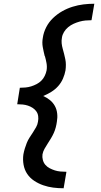

<svg xmlns="http://www.w3.org/2000/svg" viewBox="-20 -853 540 1026"><path d="M320 153Q291 153 264 149.5Q237 146 211 137Q185 128 162.5 113Q140 98 125.5 76.5Q111 55 106 27.5Q101 0 105 -28Q108 -44 112.5 -59Q117 -74 123 -89Q129 -104 138 -118Q147 -132 156 -145.5Q165 -159 173 -173.5Q181 -188 183 -203Q186 -218 184 -232.5Q182 -247 174 -258Q166 -269 154.5 -276.5Q143 -284 129.5 -288.5Q116 -293 101.5 -294.5Q87 -296 72 -296L86 -384Q101 -384 116.5 -385.5Q132 -387 146.5 -391.5Q161 -396 175.5 -403.5Q190 -411 201 -422Q212 -433 219 -447.5Q226 -462 229 -477Q232 -497 228.5 -516Q225 -535 220 -553H219Q213 -577 208.5 -601.5Q204 -626 209 -652Q213 -680 227 -707.5Q241 -735 263.5 -756.5Q286 -778 312.5 -793Q339 -808 368 -817Q397 -826 426 -829.5Q455 -833 484 -833L469 -745Q453 -745 437 -743.5Q421 -742 405 -737.5Q389 -733 373.5 -726Q358 -719 344.5 -708Q331 -697 322 -682Q313 -667 311 -652Q308 -636 309.5 -621.5Q311 -607 315 -593Q319 -579 322.5 -565Q326 -551 329 -536.5Q332 -522 332 -507Q332 -492 330 -477Q326 -455 316.5 -433Q307 -411 291 -393Q275 -375 254 -362Q233 -349 211 -340Q231 -331 247 -318Q263 -305 273 -287Q283 -269 285.5 -247Q288 -225 284 -203Q282 -188 278 -172.5Q274 -157 267.5 -142.5Q261 -128 252.5 -114Q244 -100 235 -86Q226 -72 218 -58Q210 -44 207 -28Q205 -13 209 2Q213 17 222.5 28Q232 39 245.5 46Q259 53 273 57.5Q287 62 303 63.5Q319 65 335 65Z"/></svg>

Font: Iosevka Term Curly Semibold
Style: Italic
Weight: 600
Italic angle: -9°
Designer: Belleve Invis
Foundry: Belleve Invis
Version: Version 32.3.0